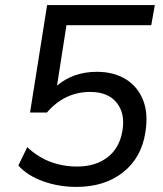

<svg xmlns="http://www.w3.org/2000/svg" viewBox="-20 -725 640 754"><path d="M280 9Q211 9 149.5 -13Q88 -35 52 -75L87 -147Q129 -108 178 -89.5Q227 -71 283 -71Q355 -71 402.5 -107.5Q450 -144 461 -213Q472 -280 438 -322Q404 -364 334 -364Q234 -364 164 -283H98L165 -705H588L574 -626H241L204 -389Q269 -443 360 -443Q426 -443 473 -414.5Q520 -386 541.5 -333Q563 -280 551 -206Q536 -106 463.5 -48.5Q391 9 280 9Z"/></svg>

Font: Mulish Medium
Style: Italic
Weight: 500
Italic angle: -9°
Designer: Vernon Adams
Foundry: Vernon Adams
Version: Version 3.603; ttfautohint (v1.8.3)